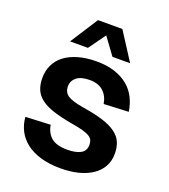

<svg xmlns="http://www.w3.org/2000/svg" viewBox="-137 -839 835 949"><g transform="rotate(20 280.0 -364.0)"><path d="M290 12Q231 12 185.5 -1.5Q140 -15 109 -39Q78 -63 61 -96Q44 -129 41 -168L172 -174Q179 -132 206.5 -109Q234 -86 290 -86Q335 -86 360.5 -100Q386 -114 386 -146Q386 -160 381.5 -170Q377 -180 364.5 -188Q352 -196 329 -202.5Q306 -209 269 -215Q208 -226 166.5 -239.5Q125 -253 100 -272.5Q75 -292 64.5 -318Q54 -344 54 -378Q54 -415 68.5 -446Q83 -477 111.5 -499Q140 -521 182.5 -533.5Q225 -546 280 -546Q334 -546 375 -532.5Q416 -519 445 -495Q474 -471 490.5 -438Q507 -405 513 -366L383 -360Q376 -401 350 -424.5Q324 -448 279 -448Q233 -448 210 -429.5Q187 -411 187 -382Q187 -350 211 -334.5Q235 -319 296 -309Q359 -299 401.5 -285.5Q444 -272 470.5 -252.5Q497 -233 508 -207Q519 -181 519 -148Q519 -109 502.5 -79.5Q486 -50 455.5 -29.5Q425 -9 383 1.5Q341 12 290 12ZM121 -594 215 -740H343L437 -594H344L279 -683L215 -594Z"/></g></svg>

Font: Geist SemBd
Style: Regular
Weight: 400
Designer: Basement.studio, Andrés Briganti, Mateo Zaragoza
Foundry: Basement.studio, Vercel, Andrés Briganti, Guido Ferreyra, Mateo Zaragoza
Version: Version 1.401